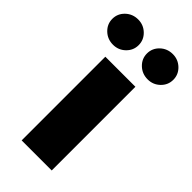

<svg xmlns="http://www.w3.org/2000/svg" viewBox="-295 -830 885 885"><g transform="rotate(45 148.0 -387.0)"><path d="M49.7 0V-545.5H245.7V0ZM35.5 -609.4Q-0.7 -609.4 -25.9 -633.5Q-51.1 -657.7 -51.1 -691.8Q-51.1 -725.9 -25.9 -750Q-0.7 -774.1 35.5 -774.1Q70.7 -774.1 95.7 -750Q120.7 -725.9 120.7 -691.8Q120.7 -657.7 95.7 -633.5Q70.7 -609.4 35.5 -609.4ZM261.4 -609.4Q225.1 -609.4 199.9 -633.5Q174.7 -657.7 174.7 -691.8Q174.7 -725.9 199.9 -750Q225.1 -774.1 261.4 -774.1Q296.5 -774.1 321.6 -750Q346.6 -725.9 346.6 -691.8Q346.6 -657.7 321.6 -633.5Q296.5 -609.4 261.4 -609.4Z"/></g></svg>

Font: Inter UI Black
Style: Regular
Weight: 900
Designer: Rasmus Andersson
Foundry: rsms
Version: 3.2;8d6f07862